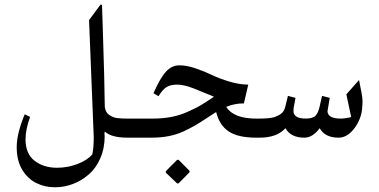

<svg xmlns="http://www.w3.org/2000/svg" viewBox="-20 -603 1661 841"><path d="M437.5 -16.6 438.5 -7.3Q438.5 46.4 419.4 90.1Q400.4 133.8 369.1 160.9Q337.9 188 300 202.6Q262.2 217.3 219.7 217.3Q177.2 217.3 139.9 199.2Q102.5 181.2 77.9 141.4Q53.2 101.6 53.2 41.7Q53.2 -18.1 88.4 -102.5L111.8 -90.8Q91.8 -36.1 91.8 7.3Q91.8 70.3 131.3 101.1Q170.9 131.8 230 131.8Q275.9 131.8 319.1 115.5Q362.3 99.1 384.3 73.2Q390.6 44.9 390.6 -2.4L370.1 -515.1L420.9 -583.5L426.8 -581.1Q427.2 -564 430.2 -478Q438 -243.7 439 -134.3Q442.9 -109.4 459 -99.1Q476.6 -87.4 492.7 -85.9Q512.7 -83.5 538.6 -83.5H579.1V0H538.6Q467.8 0 439 -26.9Z M764.2 99.1 808.1 143.1Q813.5 148.4 808.1 153.8L764.2 198.2Q758.8 203.6 753.4 198.2L709 155.8Q703.1 149.9 709 144L753.9 99.1Q756.3 96.7 759.8 96.7Q763.2 96.7 764.2 99.1ZM578.1 -83.5H648.4Q737.8 -83.5 801.8 -113.3Q835.4 -128.4 855.5 -139.6Q877 -152.3 915.5 -178.2V-180.2Q900.9 -186 872.3 -197.8Q843.8 -209.5 828.1 -215.8Q785.2 -232.4 756.1 -232.4Q727.1 -232.4 709.7 -221.7Q692.4 -210.9 674.3 -181.6L652.3 -194.8Q682.1 -262.7 707.5 -289.8Q732.9 -316.9 765.4 -316.9Q797.9 -316.9 836.4 -303.7Q875 -290.5 908 -274.7Q940.9 -258.8 984.9 -245.6Q1028.8 -232.4 1067.4 -232.4L1048.3 -149.9H1043.9Q1007.3 -149.9 970.7 -134.8Q1003.4 -83.5 1102.5 -83.5V0Q1022.5 0 981.7 -27.3Q940.9 -54.7 926.8 -112.3Q912.1 -103.5 883.3 -84.2Q854.5 -64.9 834 -53.2Q813.5 -41.5 783.7 -27.3Q724.6 0 645 0H578.1Q563 0 550.3 -12.7Q537.6 -25.4 537.6 -41.7Q537.6 -58.1 549.8 -70.8Q562 -83.5 578.1 -83.5Z M1424.3 -174.3 1414.6 -116.7Q1414.6 -83.5 1473.6 -83.5Q1502.9 -85 1518.1 -90.8L1497.1 -189.9L1552.7 -252.4L1563.5 -196.8Q1567.9 -173.8 1567.9 -159.9Q1567.9 -146 1566.9 -139.2Q1565.9 -87.9 1534.4 -43.9Q1502.9 0 1462.9 0Q1403.3 0 1380.4 -41.5Q1349.6 0 1313 0Q1253.4 0 1230.5 -41.5Q1192.9 0 1117.7 0H1101.1Q1085.9 0 1073.2 -12.7Q1060.5 -25.4 1060.5 -41.7Q1060.5 -58.1 1072.8 -70.8Q1085 -83.5 1101.1 -83.5H1110.4Q1165 -83.5 1184.1 -90.8Q1212.4 -101.1 1221.7 -116.2Q1228 -126 1230.5 -139.2L1241.2 -183.1L1274.4 -174.3L1266.1 -129.9Q1265.6 -127.9 1265.6 -114.5Q1265.6 -101.1 1278.6 -92.3Q1291.5 -83.5 1321.3 -83.7Q1351.1 -84 1362.8 -96.9Q1374.5 -109.9 1380.4 -137.7L1390.6 -183.1Z"/></svg>

Font: Farbod
Style: Regular
Weight: 400
Designer: Mohammad Saleh Souzanchi
Foundry: http://font-store.ir
Version: Version:3.2.5;RFB:1.2.5;Building:2016-06-12 13:21:07.028780